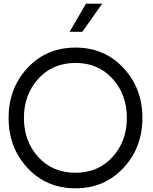

<svg xmlns="http://www.w3.org/2000/svg" viewBox="-20 -1020 839 1050"><path d="M450.2 -1000H539.1L430.2 -846.2H360.8ZM393.1 9.8Q233.9 9.8 130.4 -101.6Q26.9 -212.9 26.9 -375Q26.9 -537.1 130.4 -648.4Q233.9 -759.8 393.1 -759.8Q551.3 -759.8 655 -648.4Q758.8 -537.1 758.8 -375Q758.8 -212.9 655 -101.6Q551.3 9.8 393.1 9.8ZM393.1 -75.2Q517.1 -75.2 595.5 -161.6Q673.8 -248 673.8 -375Q673.8 -502.9 595.5 -589.4Q517.1 -675.8 393.1 -675.8Q268.1 -675.8 189.5 -589.4Q110.8 -502.9 110.8 -375Q110.8 -247.1 189.5 -161.1Q268.1 -75.2 393.1 -75.2Z"/></svg>

Font: Oakes Grotesk
Style: Regular
Weight: 400
Designer: Samuel Oakes
Foundry: Samuel Oakes
Version: Version 1.0 | wf-rip DC20170320